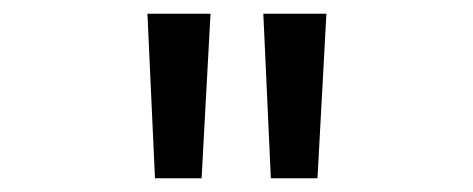

<svg xmlns="http://www.w3.org/2000/svg" viewBox="-20 -765 690 280"><path d="M375 -505 364 -745H456L443 -505ZM206 -505 195 -745H287L274 -505Z"/></svg>

Font: Azeret Mono Light
Style: Regular
Weight: 300
Designer: Martin Vácha
Foundry: Displaay
Version: Version 1.002